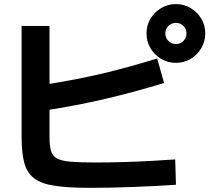

<svg xmlns="http://www.w3.org/2000/svg" viewBox="-20 -875 1040 937"><path d="M416.8 41.7Q312.7 41.7 247.4 31.8Q182 22 146.9 -4.7Q111.7 -31.3 98.5 -80.3Q85.4 -129.3 85.4 -208.3V-748.3H221.6V-205.3Q221.6 -163.9 228.9 -139Q236.1 -114.1 258.2 -101.8Q280.3 -89.6 325.4 -85.8Q370.6 -82 446.3 -82Q509.7 -82 578.7 -84Q647.8 -86 714 -89.5Q780.1 -93 835 -97L838.7 26.7Q794 29.7 739.7 32.5Q685.3 35.3 628 37.5Q570.7 39.7 516.2 40.7Q461.7 41.7 416.8 41.7ZM174.3 -458.3Q257 -470.9 328.2 -484.3Q399.3 -497.6 466 -512.9Q532.7 -528.3 601.2 -547.1Q669.7 -565.9 747.1 -589.6L780.7 -470Q635.7 -425.7 493 -392.3Q350.3 -359 195 -335.3ZM838.3 -568.3Q799.2 -568.3 766.5 -587.7Q733.8 -607.1 714.4 -639.7Q695 -672.4 695 -711.4Q695 -751.7 714.4 -783.9Q733.7 -816.1 766.4 -835.5Q799 -855 838.1 -855Q878.3 -855 910.5 -835.6Q942.7 -816.2 962.2 -784.1Q981.7 -752 981.7 -711.7Q981.7 -672.6 962.3 -639.8Q942.9 -607.1 910.7 -587.7Q878.6 -568.3 838.3 -568.3ZM838.6 -660Q860.3 -660 875.2 -675.3Q890 -690.7 890 -712Q890 -733.7 875.2 -748.5Q860.3 -763.3 838.6 -763.3Q817.3 -763.3 802 -748.5Q786.7 -733.7 786.7 -712Q786.7 -690.7 802 -675.3Q817.3 -660 838.6 -660Z"/></svg>

Font: M PLUS 2 Thin
Style: Regular
Weight: 100
Designer: Coji Morishita
Foundry: UNDERFOREST DESIGN
Version: Version 1.001